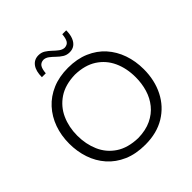

<svg xmlns="http://www.w3.org/2000/svg" viewBox="-249 -1153 1351 1351"><g transform="rotate(-45 426.0 -478.0)"><path d="M427.7 -57.6Q326.6 -60.3 261.8 -103.6Q197 -146.9 166.2 -217.7Q135.4 -288.5 135.4 -373Q135.4 -457.7 167.1 -528.5Q198.9 -599.3 263.7 -642.8Q328.6 -686.2 427.7 -688.5Q523.7 -686.2 588.1 -644.8Q652.4 -603.3 684.8 -533Q717.2 -462.6 717.2 -373Q717.2 -311.1 700.4 -255Q683.6 -199 648.3 -155.3Q612.9 -111.5 558.3 -85.4Q503.8 -59.3 427.7 -57.6ZM429.8 11Q544.4 11 626.8 -39.1Q709.2 -89.2 753.3 -176.2Q797.4 -263.3 797.4 -373Q797.4 -452.9 773.2 -522.6Q748.9 -592.4 701.9 -645Q654.8 -697.6 585.6 -727.4Q516.4 -757.2 426.9 -757.2Q339 -757.2 270.1 -727.9Q201.2 -698.6 153.4 -646.2Q105.5 -593.7 80.4 -524Q55.4 -454.2 55.4 -372.9Q55.4 -295.3 78.8 -225.9Q102.2 -156.5 149.2 -103.3Q196.1 -50.1 266.3 -19.5Q336.4 11 429.8 11ZM513.2 -825.3Q541.6 -825.3 561.9 -840.1Q582.1 -854.9 593.3 -883.4Q604.5 -911.9 604.5 -952.3H565.6Q562 -911.8 550.1 -893.2Q538.2 -874.7 510.9 -873.1Q489.2 -874.2 470.3 -888.4Q451.4 -902.5 432.6 -920.8Q413.9 -939 392.2 -952.8Q370.4 -966.7 342.2 -966.7Q299.4 -966.7 274.9 -933.8Q250.4 -900.9 250.4 -840.1H289.1Q292.3 -881 304.9 -899.3Q317.5 -917.6 343.9 -919.2Q365.9 -918.6 384.7 -904.2Q403.5 -889.8 422.2 -871.4Q440.8 -853 462.7 -839.1Q484.7 -825.3 513.2 -825.3Z"/></g></svg>

Font: Pinar-VF-FD
Style: Regular
Weight: 300
Designer: Amin Abedi
Version: Version 3.0